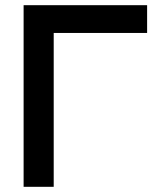

<svg xmlns="http://www.w3.org/2000/svg" viewBox="-20 -720 614 740"><path d="M71 0V-700H547V-593H187V0Z"/></svg>

Font: Zen Kaku Gothic New
Style: Bold
Weight: 700
Designer: Yoshimichi Ohira
Foundry: Positype
Version: Version 1.002